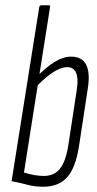

<svg xmlns="http://www.w3.org/2000/svg" viewBox="-20 -703 369 729"><path d="M144 6Q111 6 84 -1.5Q57 -9 24 -15L129 -676Q131 -683 137 -683H165Q172 -683 170 -676L71 -48Q93 -41 112 -38Q131 -35 146 -35Q185 -35 207 -61.5Q229 -88 239 -149L272 -365Q278 -407 268.5 -427.5Q259 -448 235 -448Q211 -448 180.5 -428Q150 -408 114 -370L118 -410Q155 -448 187.5 -468Q220 -488 250 -488Q292 -488 307.5 -456.5Q323 -425 313 -365L280 -148Q267 -65 234.5 -29.5Q202 6 144 6Z"/></svg>

Font: Sofia Sans Extra Condensed Light
Style: Italic
Weight: 300
Italic angle: -9°
Version: Version 4.100